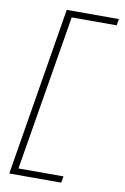

<svg xmlns="http://www.w3.org/2000/svg" viewBox="-103 -882 706 1084"><g transform="rotate(10 250.0 -340.0)"><path d="M30 143 189 -823H488L482 -786H224L76 106H334L328 143Z"/></g></svg>

Font: Iosevka Curly Slab XLtObl
Style: Regular
Weight: 200
Italic angle: -9°
Monospace: yes
Designer: Belleve Invis
Foundry: Belleve Invis
Version: Version 11.1.0; ttfautohint (v1.8.3)